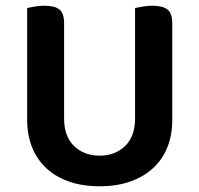

<svg xmlns="http://www.w3.org/2000/svg" viewBox="-20 -635 697 671"><path d="M328 16Q268 16 221 -0.5Q174 -17 141.5 -47.5Q109 -78 92 -120.5Q75 -163 75 -216V-607Q83 -609 100.5 -612Q118 -615 135 -615Q171 -615 187.5 -602Q204 -589 204 -554V-221Q204 -158 239 -124.5Q274 -91 328 -91Q382 -91 417 -124.5Q452 -158 452 -221V-607Q461 -609 478 -612Q495 -615 512 -615Q548 -615 565 -602Q582 -589 582 -554V-216Q582 -163 565 -120.5Q548 -78 515 -47.5Q482 -17 435 -0.5Q388 16 328 16Z"/></svg>

Font: Baloo Da 2 SemiBold
Style: Regular
Weight: 600
Designer: Noopur Datye, Sulekha Rajkumar and Ek Type
Foundry: Ek Type
Version: Version 1.640;hotconv 1.0.111;makeotfexe 2.5.65597; ttfautoh